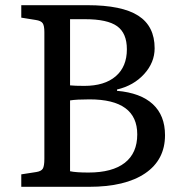

<svg xmlns="http://www.w3.org/2000/svg" viewBox="-20 -720 700 740"><path d="M62 0V-48L120 -57Q139 -60 145 -70Q151 -80 151 -108V-596Q151 -621 144.5 -630.5Q138 -640 118 -643L62 -652V-700H317Q450 -700 513 -659.5Q576 -619 576 -534Q576 -479 535.5 -434.5Q495 -390 431 -375V-370Q522 -362 569 -318.5Q616 -275 616 -199Q616 -104 539.5 -52Q463 0 323 0ZM305 -389Q383 -389 426 -426Q469 -463 469 -530Q469 -592 431.5 -619Q394 -646 308 -646H250V-391Q260 -390 273 -389.5Q286 -389 305 -389ZM321 -55Q413 -55 461 -92.5Q509 -130 509 -202Q509 -337 325 -337Q275 -337 250 -333V-60Q273 -55 321 -55Z"/></svg>

Font: Literata 12pt
Style: Regular
Weight: 400
Designer: Latin by Veronika Burian and Jose Scaglione. Greek by Irene Vlachou. Cyrillic by Vera Evstafieva.
Foundry: TypeTogether
Version: Version 3.002